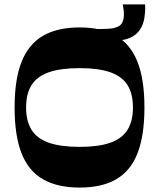

<svg xmlns="http://www.w3.org/2000/svg" viewBox="-20 -836 719 868"><path d="M340 12Q239 12 173.5 -26Q108 -64 77 -144Q46 -224 46 -350Q46 -477 77.5 -556.5Q109 -636 174 -674Q239 -712 340 -712Q441 -712 505.5 -674Q570 -636 601.5 -556.5Q633 -477 633 -350Q633 -224 602 -144Q571 -64 506 -26Q441 12 340 12ZM340 -172Q425 -172 478 -190.5Q531 -209 556 -248.5Q581 -288 581 -350Q581 -413 556 -452Q531 -491 478 -509.5Q425 -528 340 -528Q255 -528 201.5 -509.5Q148 -491 123 -452Q98 -413 98 -350Q98 -288 123 -248.5Q148 -209 201.5 -190.5Q255 -172 340 -172ZM427 -653 414 -705Q422 -705 429 -705Q436 -705 442 -705Q479 -705 496 -709.5Q513 -714 522 -721Q531 -728 535.5 -740.5Q540 -753 540 -767Q540 -774 540 -778.5Q540 -783 539 -791.5Q538 -800 535 -816H636Q637 -800 636 -784.5Q635 -769 633 -756Q625 -706 592 -679.5Q559 -653 503 -653Q475 -653 458.5 -653Q442 -653 427 -653Z"/></svg>

Font: Ojuju ExtraLight
Style: Bold
Weight: 700
Version: Version 1.000